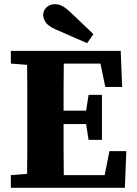

<svg xmlns="http://www.w3.org/2000/svg" viewBox="-20 -901 658 921"><path d="M428 -737 398 -694Q361 -710 323 -726.5Q285 -743 247 -760Q211 -776 199 -794Q187 -812 187 -829Q187 -849 202.5 -865Q218 -881 242 -881Q262 -881 279 -872Q296 -863 318 -842Q345 -817 372.5 -790.5Q400 -764 428 -737ZM32 -596V-657H559L566 -484H485L462 -596H286Q285 -536 285 -477.5Q285 -419 285 -370H393L405 -446H469V-230H405L393 -306H285Q285 -244 285 -183Q285 -122 286 -61H482L505 -176H586L579 0H32V-61L110 -67Q111 -126 111 -185.5Q111 -245 111 -304V-353Q111 -412 111 -471.5Q111 -531 110 -590Z"/></svg>

Font: Source Serif 4 SmText
Style: Bold
Weight: 700
Designer: Frank Grießhammer
Foundry: Adobe
Version: Version 4.005;hotconv 1.1.0;makeotfexe 2.6.0